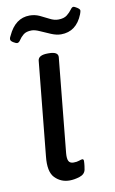

<svg xmlns="http://www.w3.org/2000/svg" viewBox="-82 -741 473 791"><g transform="rotate(-10 154.5 -345.0)"><path d="M29 -589Q25 -589 14 -595.5Q3 -602 3 -609Q3 -613 4.5 -617Q6 -621 8 -624Q39 -692 99 -692Q121 -692 140.5 -683Q160 -674 178 -664.5Q196 -655 213 -655Q237 -655 250 -665.5Q263 -676 270 -686Q277 -696 283 -696Q287 -696 298 -689Q309 -682 309 -676Q309 -672 305 -661Q278 -593 214 -593Q195 -593 172.5 -602.5Q150 -612 130 -621Q110 -630 97 -630Q74 -630 62 -620Q50 -610 43.5 -599.5Q37 -589 29 -589ZM144 6Q108 6 83 -19.5Q58 -45 65 -109L104 -503Q107 -525 146 -525H150Q189 -525 188 -503L149 -107Q147 -84 152.5 -74Q158 -64 173 -64Q187 -64 196.5 -67.5Q206 -71 210 -71Q216 -71 216 -63Q216 -62 215.5 -53Q215 -44 212 -27Q208 -8 186 -1Q164 6 144 6Z"/></g></svg>

Font: Asap
Style: Italic
Weight: 400
Italic angle: -6°
Designer: Pablo Cosgaya
Foundry: Omnibus-Type
Version: Version 3.001; ttfautohint (v1.8.3)